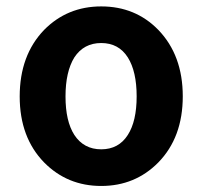

<svg xmlns="http://www.w3.org/2000/svg" viewBox="-20 -581 647 614"><path d="M303.7 13.7Q195.3 13.7 121.1 -61.5Q43 -141.6 43 -272.5Q43 -404.3 121.1 -485.4Q195.3 -560.5 303.7 -560.5Q413.1 -560.5 486.3 -485.4Q564.5 -404.3 564.5 -272.9Q564.5 -141.6 486.3 -61.5Q412.1 13.7 303.7 13.7ZM303.7 -103.5Q359.4 -103.5 388.7 -149.4Q417 -193.4 417 -272.9Q417 -352.5 388.7 -397.5Q359.4 -443.4 303.7 -443.4Q248 -443.4 217.8 -397.5Q189.5 -351.6 189.5 -272.5Q189.5 -193.4 217.8 -149.4Q248 -103.5 303.7 -103.5Z"/></svg>

Font: Bpmf GenSeki Gothic B
Style: B
Weight: 700
Foundry: But Ko
Version: Version 1.320